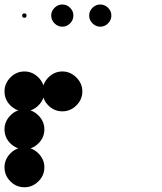

<svg xmlns="http://www.w3.org/2000/svg" viewBox="-24 -818 711 843"><path d="M83.3 -170.8Q118.3 -170.8 144.6 -144.6Q170.8 -118.3 170.8 -83.3Q170.8 -47.5 144.6 -21.7Q118.3 4.2 83.3 4.2Q47.5 4.2 21.7 -21.7Q-4.2 -47.5 -4.2 -83.3Q-4.2 -118.3 21.7 -144.6Q47.5 -170.8 83.3 -170.8ZM83.3 -337.5Q118.3 -337.5 144.6 -311.2Q170.8 -285 170.8 -250Q170.8 -214.2 144.6 -188.3Q118.3 -162.5 83.3 -162.5Q47.5 -162.5 21.7 -188.3Q-4.2 -214.2 -4.2 -250Q-4.2 -285 21.7 -311.2Q47.5 -337.5 83.3 -337.5ZM250 -504.2Q285 -504.2 311.2 -477.9Q337.5 -451.7 337.5 -416.7Q337.5 -380.8 311.2 -355Q285 -329.2 250 -329.2Q214.2 -329.2 188.3 -355Q162.5 -380.8 162.5 -416.7Q162.5 -451.7 188.3 -477.9Q214.2 -504.2 250 -504.2ZM83.3 -504.2Q118.3 -504.2 144.6 -477.9Q170.8 -451.7 170.8 -416.7Q170.8 -380.8 144.6 -355Q118.3 -329.2 83.3 -329.2Q47.5 -329.2 21.7 -355Q-4.2 -380.8 -4.2 -416.7Q-4.2 -451.7 21.7 -477.9Q47.5 -504.2 83.3 -504.2ZM416.7 -798.3Q435.8 -798.3 450.4 -783.8Q465 -769.2 465 -750Q465 -730 450.4 -715.4Q435.8 -700.8 416.7 -700.8Q396.7 -700.8 382.1 -715.4Q367.5 -730 367.5 -750Q367.5 -769.2 382.1 -783.8Q396.7 -798.3 416.7 -798.3ZM250 -798.3Q269.2 -798.3 283.8 -783.8Q298.3 -769.2 298.3 -750Q298.3 -730 283.8 -715.4Q269.2 -700.8 250 -700.8Q230 -700.8 215.4 -715.4Q200.8 -730 200.8 -750Q200.8 -769.2 215.4 -783.8Q230 -798.3 250 -798.3ZM83.3 -759.2Q92.5 -759.2 92.5 -750Q92.5 -740 83.3 -740Q73.3 -740 73.3 -750Q73.3 -759.2 83.3 -759.2Z"/></svg>

Font: 0xA000-Dots-Mono
Style: Dots-Mono
Weight: 400
Version: Version 0.1